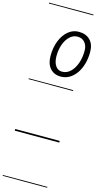

<svg xmlns="http://www.w3.org/2000/svg" viewBox="-236 -1285 948 1776"><g transform="rotate(15 238.0 -397.0)"><path d="M276 -593Q210.5 -593 173 -635.8Q135.5 -678.5 135.5 -753Q135.5 -835 161.2 -899.2Q187 -963.5 231.5 -1000.2Q276 -1037 332 -1037Q401.5 -1037 441 -996.2Q480.5 -955.5 480.5 -882.5Q480.5 -820 465 -767Q449.5 -714 421.8 -675Q394 -636 356.8 -614.5Q319.5 -593 276 -593ZM276 -640Q320 -640 354.2 -672.2Q388.5 -704.5 408.2 -759Q428 -813.5 428 -881Q428 -929.5 402.2 -960Q376.5 -990.5 332 -990.5Q291 -990.5 258.5 -960.2Q226 -930 207.5 -879.2Q189 -828.5 189 -766Q189 -710 211.8 -675Q234.5 -640 276 -640ZM276 -593Q210.5 -593 173 -635.8Q135.5 -678.5 135.5 -753Q135.5 -835 161.2 -899.2Q187 -963.5 231.5 -1000.2Q276 -1037 332 -1037Q401.5 -1037 441 -996.2Q480.5 -955.5 480.5 -882.5Q480.5 -820 465 -767Q449.5 -714 421.8 -675Q394 -636 356.8 -614.5Q319.5 -593 276 -593ZM276 -640Q320 -640 354.2 -672.2Q388.5 -704.5 408.2 -759Q428 -813.5 428 -881Q428 -929.5 402.2 -960Q376.5 -990.5 332 -990.5Q291 -990.5 258.5 -960.2Q226 -930 207.5 -879.2Q189 -828.5 189 -766Q189 -710 211.8 -675Q234.5 -640 276 -640ZM-5 424.5H421V432.5H-5ZM-5 -16H421V0H-5ZM-5 -501.5H421V-493.5H-5ZM-5 -1226H421V-1218H-5Z"/></g></svg>

Font: Edu AU VIC WA NT Guides
Style: Regular
Weight: 400
Designer: Tina and Corey Anderson, Eben Sorkin, Mirko Velimirovic
Foundry: Google for Education
Version: Version 1.001